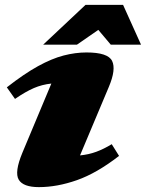

<svg xmlns="http://www.w3.org/2000/svg" viewBox="-20 -752 598 787"><path d="M72 -126.5 190.5 -409.5Q152.5 -405.5 118.8 -391Q85 -376.5 41.5 -346.5L8 -394Q79 -449.5 135.8 -480.8Q192.5 -512 240.8 -524.5Q289 -537 334.5 -537Q422.5 -537 439.5 -502.2Q456.5 -467.5 426 -395.5L308 -115Q344 -118.5 374.5 -129.8Q405 -141 438 -161L468 -113Q376.5 -42 295.2 -13.5Q214 15 139.5 15Q75 15 56.8 -15.5Q38.5 -46 72 -126.5ZM157 -569 330.5 -732H484.5L558 -569H434L383 -629.5L295.5 -569Z"/></svg>

Font: Newsreader Caption ExtraBold
Style: Italic
Weight: 800
Italic angle: -17°
Designer: Hugues Gentile
Foundry: Production Type
Version: Version 1.001